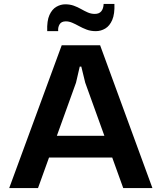

<svg xmlns="http://www.w3.org/2000/svg" viewBox="-20 -960 826 980"><path d="M27 0 295 -729H491L758 0H609L415 -538L395 -620H387L368 -538L174 0ZM216 -156 254 -267H530L568 -156ZM469 -801Q443 -801 422 -809Q401 -817 383 -827Q365 -837 348.5 -844Q332 -851 316 -851Q293 -851 284 -835.5Q275 -820 277 -801H221Q219 -854 232.5 -883.5Q246 -913 268 -925.5Q290 -938 313 -938Q337 -938 356.5 -931Q376 -924 393.5 -914Q411 -904 428 -896.5Q445 -889 464 -889Q486 -889 497 -902.5Q508 -916 509 -940H564Q566 -889 553 -858.5Q540 -828 517.5 -814.5Q495 -801 469 -801Z"/></svg>

Font: Hubot Sans Condensed ExtraLight SemiBold
Style: Regular
Weight: 600
Version: Version 2.000